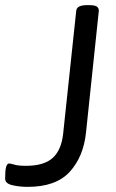

<svg xmlns="http://www.w3.org/2000/svg" viewBox="-31 -722 453 748"><path d="M77 6Q45 6 17 -0.5Q-11 -7 -11 -26Q-11 -59 -7 -72Q-3 -85 4 -85Q11 -85 25.5 -80.5Q40 -76 70 -76Q140 -76 174 -106.5Q208 -137 215 -201L266 -680Q268 -702 308 -702H316Q338 -702 346 -696.5Q354 -691 354 -680L304 -205Q294 -111 240.5 -52.5Q187 6 77 6Z"/></svg>

Font: Asap
Style: Italic
Weight: 400
Italic angle: -6°
Designer: Pablo Cosgaya
Foundry: Omnibus-Type
Version: Version 3.001; ttfautohint (v1.8.3)